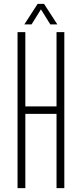

<svg xmlns="http://www.w3.org/2000/svg" viewBox="-20 -965 420 985"><path d="M70 0V-800H110V-419H270V-800H310V0H270V-381H110V0ZM105 -840 173 -945H206L274 -840H238L190 -917L142 -840Z"/></svg>

Font: Big Shoulders Text Thin Thin
Style: Regular
Weight: 250
Version: Version 2.002